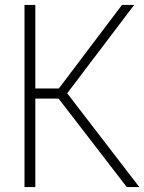

<svg xmlns="http://www.w3.org/2000/svg" viewBox="-20 -760 586 780"><path d="M79.5 0V-740H123.5V-400.5H219L475.5 -740H525L253 -381L546 0H495L218 -359.5H123.5V0Z"/></svg>

Font: Encode Sans Condensed Condensed ExtraLight
Style: Regular
Weight: 200
Width: 3
Designer: Multiple Designers
Foundry: Impallari Type
Version: Version 3.000; ttfautohint (v1.8.3) -l 8 -r 50 -G 200 -x 14 